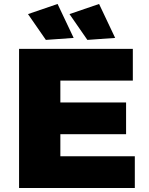

<svg xmlns="http://www.w3.org/2000/svg" viewBox="-20 -947 748 967"><path d="M76 -701V0H659V-160H284V-271H615V-431H284V-541H649V-701ZM270 -927 121 -876 211 -746 351 -756ZM479 -927 330 -876 420 -746 560 -756Z"/></svg>

Font: Argentum Sans ExtraBold
Style: Regular
Weight: 800
Designer: Julieta Ulanovsky
Foundry: Julieta Ulanovsky
Version: Version 5.001;February 15, 2019;FontCreator 11.5.0.2425 64-b